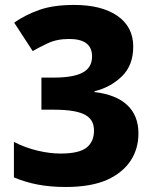

<svg xmlns="http://www.w3.org/2000/svg" viewBox="-20 -744 618 774"><path d="M517.1 -556.2C517.1 -609.4 495.6 -650.9 453.1 -680.2C410.6 -709.5 352.5 -724.1 278.8 -724.1C222.2 -724.1 174.8 -717.3 137.2 -703.6C99.1 -689.9 65.9 -672.9 37.1 -652.8L111.8 -538.1C126 -546.4 145.5 -556.6 170.9 -568.8C196.3 -581.1 225.6 -586.9 258.8 -586.9C320.3 -586.9 351.1 -563.5 351.1 -517.1C351.1 -467.3 319.8 -431.2 196.8 -431.2H147V-301.8H195.8C324.7 -301.8 358.9 -271 358.9 -216.8C358.9 -188 349.1 -165.5 329.6 -149.4C309.6 -133.3 274.4 -125 224.1 -125C168 -125 97.2 -140.1 36.1 -171.9V-28.8C97.2 -3.4 161.1 9.8 245.1 9.8C313 9.8 368.7 0 411.6 -19C497.6 -57.6 538.1 -126 538.1 -206.1C538.1 -303.2 475.6 -359.4 360.8 -373V-376C404.3 -386.7 440.9 -406.7 471.7 -436.5C502 -466.3 517.1 -505.9 517.1 -556.2Z"/></svg>

Font: Noto Reveo Sans
Style: Regular
Weight: 800
Designer: Monotype Design Team
Foundry: Monotype Imaging Inc.
Version: Version 2.007